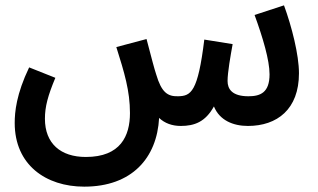

<svg xmlns="http://www.w3.org/2000/svg" viewBox="-20 -466 1189 718"><path d="M295 232C473 232 567 125 575 -25C596 -5 624 5 656 5C707 5 748 -10 780 -68C801 -16 852 5 907 5C1016 5 1098 -57 1098 -192C1098 -261 1071 -367 1042 -446L932 -410C963 -325 988 -241 988 -188C988 -120 954 -106 909 -106C848 -106 831 -133 831 -163C831 -195 842 -257 850 -301L744 -318C720 -121 694 -107 646 -106C607 -105 584 -120 564 -188C557 -209 548 -244 528 -320L415 -290C445 -195 466 -126 466 -43C466 42 431 121 301 121C207 121 148 71 148 -22C148 -67 159 -108 187 -175L89 -214C41 -114 35 -47 35 -6C35 150 151 232 295 232Z"/></svg>

Font: Noto Sans Arabic UI Cn SmBd
Style: Regular
Weight: 600
Width: 3
Designer: Monotype Design Team, Nadine Chahine and Nizar Qandah
Foundry: Monotype Imaging Inc.
Version: Version 2.010